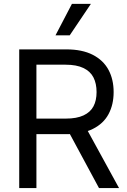

<svg xmlns="http://www.w3.org/2000/svg" viewBox="-20 -959 648 979"><path d="M78 -707.2H318.4Q398.8 -707.2 452.9 -679.6Q506.9 -651.9 533.1 -603.1Q559.4 -554.2 559.4 -489.6Q559.4 -425.4 533.5 -377.1Q507.6 -328.7 453.7 -301.8Q399.9 -274.9 319.8 -274.9H126.4V-354.3H315.6Q370.9 -354.3 405.7 -370.5Q440.6 -386.7 456.5 -416.6Q472.4 -446.5 472.4 -489.6Q472.4 -533.1 456.5 -564.2Q440.6 -595.3 405.4 -612.2Q370.2 -629.1 314.9 -629.1H165.7V0H78ZM587 0H484.8L313.5 -317.7H413ZM346.7 -939.2H443.4L335.6 -779H263.1Z"/></svg>

Font: Pretendard Variable
Style: Regular
Weight: 400
Designer: Base glyphs from Inter by Rasmus Andersson; Hangul glyphs from Noto Sans CJK(Source Han Sans) by Jang Soo-young and Kang
Foundry: Kil Hyung-jin
Version: Version 1.100;FEAKit 1.0